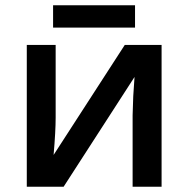

<svg xmlns="http://www.w3.org/2000/svg" viewBox="-20 -711 717 731"><path d="M82 -540H191.9V-263.2Q191.9 -211.9 184.1 -121.1L455.1 -540H595.2V0H484.9V-272Q484.9 -288.6 487.3 -344.7Q490.7 -401.4 492.2 -418L222.2 0H82ZM182.1 -606V-690.9H494.1V-606Z"/></svg>

Font: Open Sans
Style: SemiBold
Weight: 600
Foundry: Ascender Corporation
Version: Version 1.10